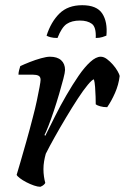

<svg xmlns="http://www.w3.org/2000/svg" viewBox="-20 -718 480 738"><path d="M135 0Q125 0 110.5 -5Q96 -10 81.5 -17.5Q67 -25 56.5 -33Q46 -41 44 -46Q49 -62 58.5 -95Q68 -128 81 -173.5Q94 -219 107 -270Q115 -300 121.5 -330.5Q128 -361 132 -383Q136 -405 136 -411Q136 -423 128 -427Q120 -431 106 -431H51Q51 -439 53.5 -448.5Q56 -458 58 -464Q73 -471 94.5 -479.5Q116 -488 137.5 -494Q159 -500 172 -500Q200 -500 215 -486.5Q230 -473 230 -449Q230 -440 223.5 -415Q217 -390 207.5 -357.5Q198 -325 187 -292Q176 -259 166 -233.5Q156 -208 151 -199L154 -196Q171 -230 191.5 -271Q212 -312 235.5 -352.5Q259 -393 282 -426.5Q305 -460 327 -480Q349 -500 367 -500Q379 -500 391 -491Q403 -482 414 -469.5Q425 -457 432 -444.5Q439 -432 440 -426Q436 -392 422 -360.5Q408 -329 392 -306Q377 -306 365 -309.5Q353 -313 348 -317Q348 -327 347.5 -345.5Q347 -364 345.5 -383.5Q344 -403 341 -413Q334 -412 317 -391.5Q300 -371 278.5 -338Q257 -305 234 -266.5Q211 -228 190.5 -191.5Q170 -155 156 -127Q152 -113 149.5 -98Q147 -83 147 -68Q147 -53 149 -39.5Q151 -26 154 -15Q153 -12 148 -7.5Q143 -3 135 0ZM201 -572Q185 -572 174 -575Q163 -578 159 -581Q176 -634 208.5 -666Q241 -698 296 -698Q352 -698 373 -666Q394 -634 389 -581Q385 -579 373.5 -575.5Q362 -572 348 -572Q350 -614 333 -626.5Q316 -639 287 -639Q256 -639 236.5 -626Q217 -613 201 -572Z"/></svg>

Font: Texturina Medium 12pt Medium
Style: Italic
Weight: 500
Italic angle: -11°
Version: Version 1.002